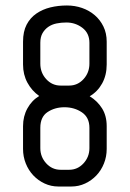

<svg xmlns="http://www.w3.org/2000/svg" viewBox="-20 -671 473 700"><path d="M232 -52Q263 -52 284.5 -75.5Q306 -99 306 -131V-205Q306 -243 278.5 -261.5Q251 -280 215 -280Q180 -280 153.5 -262.5Q127 -245 127 -205V-131Q127 -99 148.5 -75.5Q170 -52 201 -52ZM232 -359Q263 -359 284.5 -382.5Q306 -406 306 -439V-515Q306 -550 280.5 -569.5Q255 -589 222 -589Q203 -589 186 -585.5Q169 -582 156 -573Q143 -564 135 -550Q127 -536 127 -515V-439Q127 -406 148.5 -382.5Q170 -359 201 -359ZM64 -211Q64 -247 80 -276Q96 -305 123 -321Q96 -340 80 -369.5Q64 -399 64 -436V-519Q64 -556 77 -581Q90 -606 112.5 -621.5Q135 -637 163.5 -644Q192 -651 224 -651Q253 -651 279 -642Q305 -633 325 -616Q345 -599 357 -574.5Q369 -550 369 -519V-436Q369 -397 352.5 -367Q336 -337 307 -320Q335 -303 352 -276Q369 -249 369 -211V-128Q369 -100 359 -75Q349 -50 331.5 -31.5Q314 -13 290.5 -2Q267 9 240 9H193Q166 9 142.5 -2Q119 -13 101.5 -31.5Q84 -50 74 -75Q64 -100 64 -128Z"/></svg>

Font: Marvel
Style: Bold
Weight: 700
Designer: Carolina Trebol
Foundry: Carolina Trebol
Version: Version 1.001